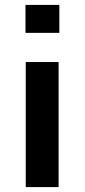

<svg xmlns="http://www.w3.org/2000/svg" viewBox="-20 -763 346 783"><path d="M84 -629V-743H222V-629ZM85 0V-510H219V0Z"/></svg>

Font: Saira Expanded SemiBold
Style: Regular
Weight: 600
Width: 7
Designer: Hector Gatti with collaboration of the Omnibus-Type team
Foundry: Omnibus-Type
Version: Version 1.100; ttfautohint (v1.8.3)